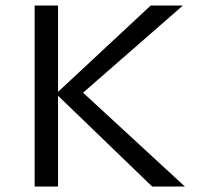

<svg xmlns="http://www.w3.org/2000/svg" viewBox="-20 -678 719 698"><path d="M652 0H533L191 -330V0H106V-658H191V-344L528 -658H645L282 -341Z"/></svg>

Font: EauTestInfant Medium
Style: Regular
Weight: 500
Designer: Christian Thalmann (Catharsis Fonts)
Version: Version 0.001;PS 000.001;hotconv 1.0.88;makeotf.lib2.5.64775